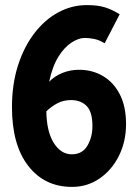

<svg xmlns="http://www.w3.org/2000/svg" viewBox="-20 -722 540 754"><path d="M27 -301Q27 -391 50.5 -464.5Q74 -538 115 -591.5Q156 -645 209 -673.5Q262 -702 321 -702Q363 -702 391 -693.5Q419 -685 450 -666L391 -552Q370 -565 350 -569Q330 -573 313 -573Q289 -573 261 -555Q233 -537 209.5 -499.5Q186 -462 173 -401Q194 -423 225 -435.5Q256 -448 290 -448Q343 -448 385 -423Q427 -398 451 -350.5Q475 -303 475 -235Q475 -166 447 -110Q419 -54 371 -21Q323 12 263 12Q155 12 91 -70.5Q27 -153 27 -301ZM162 -285Q163 -206 191 -161Q219 -116 262 -116Q303 -116 323 -149.5Q343 -183 343 -227Q343 -283 320 -306Q297 -329 259 -329Q229 -329 205.5 -316.5Q182 -304 162 -285Z"/></svg>

Font: Radio Canada Condensed
Style: Bold
Weight: 700
Width: 3
Designer: Charles Daoud, Etienne Aubert Bonn, Alexandre Saumier Demers, Jacques Le Bailly
Foundry: Radio-Canada
Version: Version 2.104; ttfautohint (v1.8.4.7-5d5b);gftools[0.9.28.de